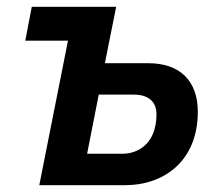

<svg xmlns="http://www.w3.org/2000/svg" viewBox="-20 -542 645 562"><path d="M95 0H347C458 0 559 -69 559 -215C559 -303 509 -357 414 -357H287L320 -522H73L54 -423H179ZM235 -92 269 -265H372C417 -265 438 -242 438 -208C438 -194 437 -184 434 -171C424 -122 386 -92 338 -92Z"/></svg>

Font: Braiins Sans SemiBold
Style: Italic
Weight: 600
Italic angle: -11.31°
Designer: Mike Abbink, Paul van der Laan, Pieter van Rosmalen, Jiri Chlebus, Lubos Buracinsky
Foundry: Bold Monday, Sudetype
Version: Version 1.000;hotconv 1.0.109;makeotfexe 2.5.65596